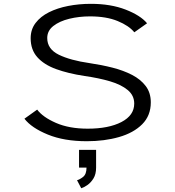

<svg xmlns="http://www.w3.org/2000/svg" viewBox="-20 -726 915 1002"><path d="M433 11Q314.5 11 229.5 -23.8Q144.5 -58.5 107.5 -106.5L174 -154Q203.5 -114.5 272.2 -84.5Q341 -54.5 437.5 -54.5Q547 -54.5 613.8 -89.2Q680.5 -124 680.5 -185.5Q680.5 -228 646.5 -256.2Q612.5 -284.5 553.8 -301.8Q495 -319 421 -329.5Q335.5 -342.5 272.5 -365.5Q209.5 -388.5 174.8 -427.5Q140 -466.5 140 -526.5Q140 -572.5 165.8 -606.2Q191.5 -640 235.5 -662Q279.5 -684 336 -695Q392.5 -706 454 -706Q558 -706 635.8 -675.8Q713.5 -645.5 747.5 -604.5L681 -557.5Q653 -592 594 -616.2Q535 -640.5 449.5 -640.5Q392.5 -640.5 341.5 -628Q290.5 -615.5 258.5 -590.5Q226.5 -565.5 226.5 -527.5Q226.5 -470 286.8 -440.5Q347 -411 448 -396.5Q509.5 -387.5 566.8 -373Q624 -358.5 669 -335.2Q714 -312 740.5 -277Q767 -242 767 -192Q767 -122.5 722 -77.5Q677 -32.5 601.2 -10.8Q525.5 11 433 11ZM392.5 148.5V56H481.5V148.5Q481.5 183 467.8 205.2Q454 227.5 435.8 240Q417.5 252.5 404 256.5L382 214.5Q396 211 413.8 197Q431.5 183 431.5 148.5Z"/></svg>

Font: Trispace SemiExpanded Light
Style: Regular
Weight: 300
Width: 6
Designer: Tyler Finck
Foundry: Etcetera Type Company
Version: Version 1.210; ttfautohint (v1.8.3)